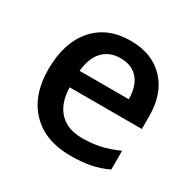

<svg xmlns="http://www.w3.org/2000/svg" viewBox="-129 -684 833 828"><g transform="rotate(30 288.0 -270.0)"><path d="M317.9 9.8Q191.9 9.8 120.8 -63.7Q49.8 -137.2 49.8 -266.1Q49.8 -398.4 115.7 -474.1Q181.6 -549.8 296.9 -549.8Q403.8 -549.8 465.8 -484.9Q527.8 -419.9 527.8 -306.2V-244.1H168Q170.4 -165.5 210.4 -123.3Q250.5 -81.1 323.2 -81.1Q371.1 -81.1 412.4 -90.1Q453.6 -99.1 501 -120.1V-26.9Q459 -6.8 416 1.5Q373 9.8 317.9 9.8ZM296.9 -462.9Q242.2 -462.9 209.2 -428.2Q176.3 -393.6 169.9 -327.1H415Q414.1 -394 382.8 -428.5Q351.6 -462.9 296.9 -462.9Z"/></g></svg>

Font: f4_53748          
Style: Regular
Weight: 600
Foundry: Ascender Corporation
Version: Version 1.10